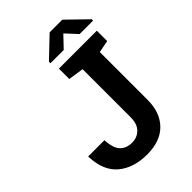

<svg xmlns="http://www.w3.org/2000/svg" viewBox="-262 -1006 1124 1124"><g transform="rotate(-45 300.0 -444.0)"><path d="M270 10.3Q158.7 10.3 90.1 -46.9Q21.5 -104 17.1 -223.1L18.1 -226.1H151.9Q155.3 -156.2 182.9 -128.7Q210.4 -101.1 255.9 -101.1Q299.3 -101.1 327.4 -129.4Q355.5 -157.7 355.5 -213.4V-610.4L259.8 -625V-710.9H573.7V-625L497.6 -610.4V-213.4Q497.6 -110.4 438.7 -50Q379.9 10.3 270 10.3ZM247.1 -768.1V-780.8L371.6 -899.4H476.6L600.1 -779.3V-768.1H488.8L423.8 -838.4L356.9 -768.1Z"/></g></svg>

Font: Roboto Slab
Style: Bold
Weight: 700
Designer: Google
Version: Version 2.000; ttfautohint (v1.8.1.43-b0c9)